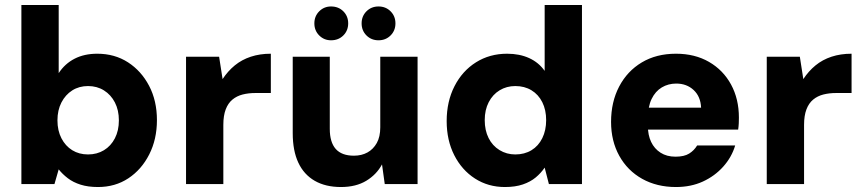

<svg xmlns="http://www.w3.org/2000/svg" viewBox="-20 -740 3467 772"><path d="M374 12Q334 12 304 2.5Q274 -7 252.5 -23.5Q231 -40 216 -59L199 0H66V-720H216V-446Q241 -484 280 -504Q319 -524 371 -524Q441 -524 494.5 -489.5Q548 -455 579.5 -395Q611 -335 611 -257Q611 -180 580 -119Q549 -58 496 -23Q443 12 374 12ZM334 -119Q370 -119 398 -136Q426 -153 442 -184Q458 -215 458 -256Q458 -297 442 -328Q426 -359 398 -376.5Q370 -394 334 -394Q298 -394 270.5 -376.5Q243 -359 227 -328Q211 -297 211 -256Q211 -215 227 -184Q243 -153 270.5 -136Q298 -119 334 -119Z M728 0V-512H861L875 -422Q896 -454 924 -477Q952 -500 988.5 -512Q1025 -524 1069 -524V-366H1007Q979 -366 955.5 -360Q932 -354 914.5 -339.5Q897 -325 887.5 -300Q878 -275 878 -238V0Z M1351 12Q1289 12 1245.5 -13Q1202 -38 1179.5 -86Q1157 -134 1157 -205V-512H1306V-222Q1306 -168 1330 -141Q1354 -114 1403 -114Q1434 -114 1457.5 -127Q1481 -140 1495 -165Q1509 -190 1509 -228V-512H1659V0H1527L1516 -79Q1494 -38 1452.5 -13Q1411 12 1351 12ZM1311 -578Q1283 -578 1263.5 -597.5Q1244 -617 1244 -646Q1244 -675 1263.5 -694.5Q1283 -714 1311 -714Q1341 -714 1360.5 -694.5Q1380 -675 1380 -646Q1380 -617 1360.5 -597.5Q1341 -578 1311 -578ZM1502 -578Q1473 -578 1453.5 -597.5Q1434 -617 1434 -646Q1434 -675 1453.5 -694.5Q1473 -714 1502 -714Q1531 -714 1550.5 -694.5Q1570 -675 1570 -646Q1570 -617 1550.5 -597.5Q1531 -578 1502 -578Z M2010 12Q1943 12 1890 -22Q1837 -56 1806.5 -116Q1776 -176 1776 -253Q1776 -332 1807.5 -393.5Q1839 -455 1894 -489.5Q1949 -524 2019 -524Q2069 -524 2107.5 -506.5Q2146 -489 2170 -455V-720H2320V0H2187L2170 -66Q2155 -44 2134 -26.5Q2113 -9 2082.5 1.5Q2052 12 2010 12ZM2052 -119Q2089 -119 2117 -136Q2145 -153 2160.5 -184.5Q2176 -216 2176 -257Q2176 -298 2160.5 -329Q2145 -360 2117 -377Q2089 -394 2052 -394Q2017 -394 1989 -377Q1961 -360 1945 -329Q1929 -298 1929 -257Q1929 -216 1944.5 -185Q1960 -154 1988.5 -136.5Q2017 -119 2052 -119Z M2698 12Q2621 12 2562 -21Q2503 -54 2470 -113.5Q2437 -173 2437 -250Q2437 -330 2469.5 -392Q2502 -454 2560.5 -489Q2619 -524 2698 -524Q2774 -524 2831 -491Q2888 -458 2919.5 -400Q2951 -342 2951 -267Q2951 -257 2950.5 -244.5Q2950 -232 2948 -219H2544V-307H2799Q2797 -352 2769 -378Q2741 -404 2699 -404Q2667 -404 2641 -388.5Q2615 -373 2600 -342Q2585 -311 2585 -263V-234Q2585 -197 2598 -169.5Q2611 -142 2636 -126Q2661 -110 2696 -110Q2731 -110 2751 -122.5Q2771 -135 2783 -155H2936Q2922 -108 2888 -70Q2854 -32 2806 -10Q2758 12 2698 12Z M3063 0V-512H3196L3210 -422Q3231 -454 3259 -477Q3287 -500 3323.5 -512Q3360 -524 3404 -524V-366H3342Q3314 -366 3290.5 -360Q3267 -354 3249.5 -339.5Q3232 -325 3222.5 -300Q3213 -275 3213 -238V0Z"/></svg>

Font: DM Sans 12pt Black
Style: Regular
Weight: 900
Version: Version 4.004;gftools[0.9.30]